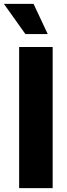

<svg xmlns="http://www.w3.org/2000/svg" viewBox="-44 -970 346 990"><path d="M227.5 -727.5V0H54.7V-727.5ZM86.9 -794.4 -23.9 -950.2H128.9L202.1 -794.4Z"/></svg>

Font: Inter 18pt ExtraBold
Style: Regular
Weight: 800
Designer: Rasmus Andersson
Foundry: rsms
Version: Version 4.001;git-66647c0bb